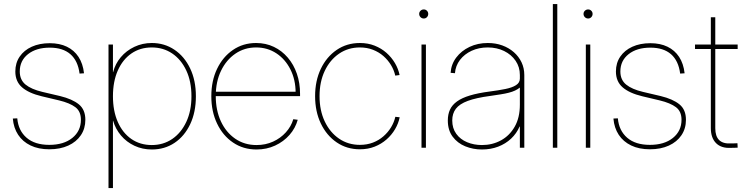

<svg xmlns="http://www.w3.org/2000/svg" viewBox="-20 -748 3770 972"><path d="M229.5 7.8Q174.8 7.8 134.8 -11.5Q94.7 -30.8 71.8 -65.7Q48.8 -100.6 44.9 -147.9L67.4 -148.9Q72.8 -86.9 114.5 -50.8Q156.2 -14.6 229.5 -14.6Q302.7 -14.6 346.2 -49.8Q389.6 -85 389.6 -141.6Q389.6 -184.1 361.6 -205.3Q333.5 -226.6 279.3 -239.7L190.9 -260.7Q125.5 -276.4 91.6 -305.9Q57.6 -335.4 57.6 -386.2Q57.6 -429.2 79.6 -461.4Q101.6 -493.7 140.9 -511.5Q180.2 -529.3 231.9 -529.3Q281.7 -529.3 318.6 -511.5Q355.5 -493.7 377.7 -459.7Q399.9 -425.8 405.3 -377L382.8 -375.5Q374.5 -440.4 336.4 -473.6Q298.3 -506.8 231.9 -506.8Q163.6 -506.8 121.8 -473.9Q80.1 -440.9 80.1 -386.2Q80.1 -343.8 109.4 -319.8Q138.7 -295.9 194.8 -282.7L284.2 -261.7Q346.2 -246.6 379.2 -219.7Q412.1 -192.9 412.1 -141.6Q412.1 -97.2 389.4 -63.5Q366.7 -29.8 325.7 -11Q284.7 7.8 229.5 7.8Z M529.3 204.1V-522.5H551.8V-382.8H552.7Q563.5 -425.3 591.6 -458.5Q619.6 -491.7 660.4 -511Q701.2 -530.3 748.5 -530.3Q812.5 -530.3 863 -496.3Q913.6 -462.4 942.6 -401.6Q971.7 -340.8 971.7 -260.7Q971.7 -180.2 942.9 -119.4Q914.1 -58.6 863.8 -24.9Q813.5 8.8 748.5 8.8Q701.2 8.8 660.9 -10Q620.6 -28.8 592.5 -62Q564.5 -95.2 552.7 -136.7H551.8V204.1ZM748.5 -13.7Q806.6 -13.7 851.8 -44.4Q897 -75.2 923.1 -130.9Q949.2 -186.5 949.2 -260.7Q949.2 -335.4 923.1 -391.1Q897 -446.8 851.8 -477.3Q806.6 -507.8 748.5 -507.8Q689.5 -507.8 645.3 -477.3Q601.1 -446.8 576.4 -391.1Q551.8 -335.4 551.8 -260.7Q551.8 -186.5 576.2 -130.9Q600.6 -75.2 645 -44.4Q689.5 -13.7 748.5 -13.7Z M1278.8 8.8Q1211.4 8.8 1159.7 -26.4Q1107.9 -61.5 1078.9 -122.6Q1049.8 -183.6 1049.8 -260.7Q1049.8 -338.9 1078.9 -399.4Q1107.9 -460 1159.2 -495.1Q1210.4 -530.3 1276.4 -530.3Q1325.7 -530.3 1366.5 -510.7Q1407.2 -491.2 1437 -456.3Q1466.8 -421.4 1482.9 -374.8Q1499 -328.1 1499 -272.9V-261.2H1061.5V-283.7H1484.9L1476.6 -278.3Q1476.6 -344.2 1450.4 -396.2Q1424.3 -448.2 1379.2 -478Q1334 -507.8 1276.4 -507.8Q1217.8 -507.8 1171.6 -476.3Q1125.5 -444.8 1098.9 -389.6Q1072.3 -334.5 1072.3 -262.7V-261.7Q1072.3 -189.9 1098.1 -134Q1124 -78.1 1170.7 -45.9Q1217.3 -13.7 1278.8 -13.7Q1324.2 -13.7 1362.3 -31Q1400.4 -48.3 1427.2 -78.1Q1454.1 -107.9 1464.8 -144.5L1487.3 -141.6Q1475.6 -99.1 1445.6 -64.9Q1415.5 -30.8 1372.6 -11Q1329.6 8.8 1278.8 8.8Z M1801.8 7.8Q1735.8 7.8 1684.6 -27.1Q1633.3 -62 1604.2 -122.8Q1575.2 -183.6 1575.2 -261.2Q1575.2 -338.9 1604.2 -399.7Q1633.3 -460.4 1684.6 -495.4Q1735.8 -530.3 1801.8 -530.3Q1842.8 -530.3 1876.7 -516.8Q1910.6 -503.4 1936.5 -480.5Q1962.4 -457.5 1979.5 -428.5Q1996.6 -399.4 2002.9 -368.2L1981 -365.2Q1974.6 -393.6 1959.2 -418.9Q1943.8 -444.3 1920.9 -464.4Q1897.9 -484.4 1867.9 -496.1Q1837.9 -507.8 1801.8 -507.8Q1742.7 -507.8 1696.5 -476.3Q1650.4 -444.8 1624 -389.2Q1597.7 -333.5 1597.7 -261.2Q1597.7 -189 1624 -133.3Q1650.4 -77.6 1696.5 -46.1Q1742.7 -14.6 1801.8 -14.6Q1837.9 -14.6 1867.9 -26.1Q1897.9 -37.6 1921.1 -57.9Q1944.3 -78.1 1959.7 -103.5Q1975.1 -128.9 1981.4 -156.7L2003.4 -154.3Q1997.1 -123 1980 -94Q1962.9 -64.9 1936.8 -42Q1910.6 -19 1876.7 -5.6Q1842.8 7.8 1801.8 7.8Z M2113.8 0V-522.5H2136.2V0ZM2125.5 -654.3Q2115.7 -654.3 2108.9 -661.1Q2102.1 -668 2102.1 -677.7Q2102.1 -687 2108.9 -693.6Q2115.7 -700.2 2125.5 -700.2Q2134.8 -700.2 2141.4 -693.6Q2147.9 -687 2147.9 -677.7Q2147.9 -668 2141.4 -661.1Q2134.8 -654.3 2125.5 -654.3Z M2419.9 8.8Q2375 8.8 2335.4 -7.3Q2295.9 -23.4 2271.5 -56.2Q2247.1 -88.9 2247.1 -138.2Q2247.1 -169.4 2258.1 -193.1Q2269 -216.8 2293.7 -234.6Q2318.4 -252.4 2358.9 -264.6Q2399.4 -276.9 2459 -284.7Q2503.9 -290.5 2538.1 -297.4Q2572.3 -304.2 2592 -316.7Q2611.8 -329.1 2611.8 -350.1V-368.2Q2611.8 -408.7 2590.3 -440.2Q2568.8 -471.7 2532.2 -489.7Q2495.6 -507.8 2449.2 -507.8Q2404.3 -507.8 2367.7 -491Q2331.1 -474.1 2308.6 -444.6Q2286.1 -415 2283.2 -377.4L2261.2 -379.4Q2264.2 -422.9 2289.8 -456.8Q2315.4 -490.7 2356.9 -510.5Q2398.4 -530.3 2449.2 -530.3Q2489.3 -530.3 2522.7 -518.1Q2556.2 -505.9 2581.3 -483.9Q2606.4 -461.9 2620.4 -432.4Q2634.3 -402.8 2634.3 -368.2V0H2611.8V-107.4H2610.4Q2595.2 -72.3 2567.4 -46.1Q2539.6 -20 2502 -5.6Q2464.4 8.8 2419.9 8.8ZM2419.9 -13.7Q2472.7 -13.7 2516.1 -37.4Q2559.6 -61 2585.7 -106.7Q2611.8 -152.3 2611.8 -218.3V-304.7Q2601.1 -295.9 2587.4 -289.6Q2573.7 -283.2 2555.7 -278.6Q2537.6 -273.9 2514.4 -270.3Q2491.2 -266.6 2460.9 -262.2Q2390.6 -252.9 2348.4 -237.3Q2306.2 -221.7 2287.8 -197.5Q2269.5 -173.3 2269.5 -138.2Q2269.5 -98.6 2289.8 -70.6Q2310.1 -42.5 2344.5 -28.1Q2378.9 -13.7 2419.9 -13.7Z M2801.3 -727.5V0H2778.8V-727.5Z M2945.8 0V-522.5H2968.3V0ZM2957.5 -654.3Q2947.8 -654.3 2940.9 -661.1Q2934.1 -668 2934.1 -677.7Q2934.1 -687 2940.9 -693.6Q2947.8 -700.2 2957.5 -700.2Q2966.8 -700.2 2973.4 -693.6Q2980 -687 2980 -677.7Q2980 -668 2973.4 -661.1Q2966.8 -654.3 2957.5 -654.3Z M3270 7.8Q3215.3 7.8 3175.3 -11.5Q3135.3 -30.8 3112.3 -65.7Q3089.4 -100.6 3085.4 -147.9L3107.9 -148.9Q3113.3 -86.9 3155 -50.8Q3196.8 -14.6 3270 -14.6Q3343.3 -14.6 3386.7 -49.8Q3430.2 -85 3430.2 -141.6Q3430.2 -184.1 3402.1 -205.3Q3374 -226.6 3319.8 -239.7L3231.4 -260.7Q3166 -276.4 3132.1 -305.9Q3098.1 -335.4 3098.1 -386.2Q3098.1 -429.2 3120.1 -461.4Q3142.1 -493.7 3181.4 -511.5Q3220.7 -529.3 3272.5 -529.3Q3322.3 -529.3 3359.1 -511.5Q3396 -493.7 3418.2 -459.7Q3440.4 -425.8 3445.8 -377L3423.3 -375.5Q3415 -440.4 3377 -473.6Q3338.9 -506.8 3272.5 -506.8Q3204.1 -506.8 3162.4 -473.9Q3120.6 -440.9 3120.6 -386.2Q3120.6 -343.8 3149.9 -319.8Q3179.2 -295.9 3235.4 -282.7L3324.7 -261.7Q3386.7 -246.6 3419.7 -219.7Q3452.6 -192.9 3452.6 -141.6Q3452.6 -97.2 3429.9 -63.5Q3407.2 -29.8 3366.2 -11Q3325.2 7.8 3270 7.8Z M3714.4 -522.5V-500H3498.5V-522.5ZM3578.6 -660.6H3601.1V-99.1Q3601.1 -58.1 3620.8 -38.8Q3640.6 -19.5 3680.2 -22Q3688.5 -22 3696.8 -22.2Q3705.1 -22.5 3713.4 -22.9L3714.4 -0.5Q3706.1 0 3697.8 0.2Q3689.5 0.5 3680.7 0.5Q3631.8 3.4 3605.2 -23.2Q3578.6 -49.8 3578.6 -99.1Z"/></svg>

Font: Inter 28pt Thin
Style: Regular
Weight: 250
Designer: Rasmus Andersson
Foundry: rsms
Version: Version 4.001;git-66647c0bb